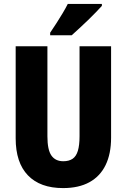

<svg xmlns="http://www.w3.org/2000/svg" viewBox="-20 -950 646 980"><path d="M547 -247Q547 -165 519 -107.5Q491 -50 436.5 -20Q382 10 302 10Q185 10 122.5 -55Q60 -120 60 -244V-714H222V-254Q222 -185 242.5 -156Q263 -127 303 -127Q332 -127 350.5 -139.5Q369 -152 377.5 -180.5Q386 -209 386 -255V-714H547ZM500 -920Q488 -907 469.5 -887.5Q451 -868 429 -847Q407 -826 385.5 -806Q364 -786 346 -770H236V-783Q253 -808 269 -833Q285 -858 300 -883Q315 -908 326 -930H500Z"/></svg>

Font: Noto Sans Display Condensed ExtraBold
Style: Regular
Weight: 800
Width: 3
Designer: Monotype Design Team
Foundry: Monotype Imaging Inc.
Version: Version 2.003